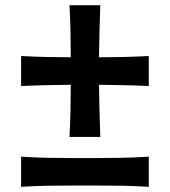

<svg xmlns="http://www.w3.org/2000/svg" viewBox="-20 -721 659 746"><path d="M250 -189Q252.9 -244.6 253.9 -293.5Q254.9 -342.3 254.9 -391.6Q209 -391.1 161.9 -390.1Q114.7 -389.2 62 -386.7V-503.4Q114.7 -500.5 161.9 -499.5Q209 -498.5 254.9 -498.5Q254.9 -548.3 253.9 -596.7Q252.9 -645 250 -700.7H369.6Q367.7 -645 366.5 -596.4Q365.2 -547.9 364.7 -498.5Q411.1 -498.5 458 -499.5Q504.9 -500.5 558.1 -503.4V-386.7Q504.9 -389.2 458 -390.1Q411.1 -391.1 364.7 -391.6Q365.2 -342.3 366.5 -293.5Q367.7 -244.6 369.6 -189ZM62 4.9V-112.3Q114.7 -108.9 164.3 -107.9Q213.9 -106.9 257.3 -106.9H362.8Q406.2 -106.9 455.6 -107.9Q504.9 -108.9 558.1 -112.3V4.9Q504.9 1.5 455.6 0.7Q406.2 0 362.8 0H257.3Q213.9 0 164.3 0.7Q114.7 1.5 62 4.9Z"/></svg>

Font: Pinar SemiBold
Style: Regular
Weight: 600
Designer: Amin Abedi
Version: Version 3.000